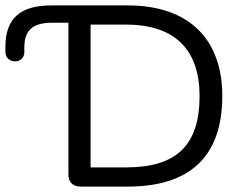

<svg xmlns="http://www.w3.org/2000/svg" viewBox="-20 -690 888 710"><path d="M36 -463C52 -463 70 -474 70 -497V-514C70 -570 92 -606 173 -606H233V-46C233 -16 249 0 279 0H452C680 0 802 -109 802 -335C802 -544 680 -670 452 -670H170C53 -670 0 -620 0 -517V-498C0 -473 20 -463 36 -463ZM446 -71H315V-599H446C630 -599 718 -503 718 -335C718 -150 630 -71 446 -71Z"/></svg>

Font: SN Pro Book
Style: Regular
Weight: 350
Designer: Tobias Whetton
Foundry: Supernotes
Version: Version 1.003;Glyphs 3.3 (3324)